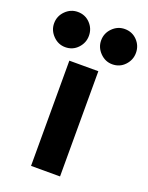

<svg xmlns="http://www.w3.org/2000/svg" viewBox="-211 -800 672 871"><g transform="rotate(20 124.5 -364.5)"><path d="M50 0V-508H190V0ZM238 -559Q204 -559 179 -584.5Q154 -610 154 -644Q154 -679 179 -704Q204 -729 238 -729Q274 -729 298 -704Q322 -679 322 -644Q322 -610 298 -584.5Q274 -559 238 -559ZM11 -559Q-23 -559 -48 -584.5Q-73 -610 -73 -644Q-73 -679 -48 -704Q-23 -729 11 -729Q47 -729 71 -704Q95 -679 95 -644Q95 -610 71 -584.5Q47 -559 11 -559Z"/></g></svg>

Font: Inclusive Sans
Style: Bold
Weight: 700
Designer: Olivia King
Foundry: Olivia King
Version: Version 2.004